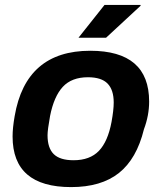

<svg xmlns="http://www.w3.org/2000/svg" viewBox="-20 -743 653 775"><path d="M296.9 -590.8 401.9 -723.1H546.9L547.9 -720.2L408.2 -590.8ZM267.1 12.2Q30.8 12.2 30.8 -191.9Q30.8 -226.6 39.1 -273.9Q84 -538.1 344.2 -538.1Q582 -538.1 582 -333Q582 -277.3 561 -221.2Q531.7 -101.6 460 -44.7Q388.2 12.2 267.1 12.2ZM276.9 -96.2Q342.8 -96.2 379.2 -134Q415.5 -171.9 430.2 -251Q439 -299.3 439 -329.1Q439 -380.4 414.1 -405.8Q389.2 -431.2 335 -431.2Q269.5 -431.2 233.6 -392.6Q197.8 -354 182.1 -274.9Q171.9 -218.8 171.9 -196.8Q171.9 -145.5 197 -120.8Q222.2 -96.2 276.9 -96.2Z"/></svg>

Font: Archivo
Style: Bold Italic
Weight: 700
Italic angle: -10°
Designer: Hector Gatti
Foundry: Omnibus-Type
Version: Version 2.001